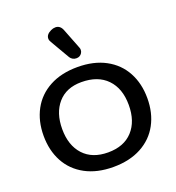

<svg xmlns="http://www.w3.org/2000/svg" viewBox="-175 -1152 1191 1301"><g transform="rotate(-20 420.0 -502.0)"><path d="M46 -350Q46 -456 90 -537.5Q134 -619 218.5 -664.5Q303 -710 420 -710Q537 -710 621.5 -664.5Q706 -619 750 -537.5Q794 -456 794 -350Q794 -244 750 -162.5Q706 -81 621.5 -35.5Q537 10 420 10Q303 10 218.5 -35.5Q134 -81 90 -162.5Q46 -244 46 -350ZM660 -350Q660 -469 594.5 -537Q529 -605 410 -605Q301 -605 240.5 -535.5Q180 -466 180 -350Q180 -232 243 -163.5Q306 -95 420 -95Q534 -95 597 -163.5Q660 -232 660 -350ZM435 -768Q421 -768 409.5 -774.5Q398 -781 391 -792L310 -931Q301 -945 301 -958Q301 -988 339 -1006Q355 -1014 372 -1014Q407 -1014 422 -974L479 -828Q482 -821 482 -812Q482 -800 475.5 -789.5Q469 -779 458 -773Q449 -768 435 -768Z"/></g></svg>

Font: Kodchasan
Style: Bold
Weight: 700
Designer: Katatrad Aksorn Co.,Ltd.
Foundry: Cadson Demak Co.,Ltd.
Version: Version 1.000; ttfautohint (v1.6)